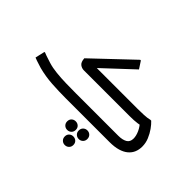

<svg xmlns="http://www.w3.org/2000/svg" viewBox="-200 -1115 1798 1798"><g transform="rotate(45 699.5 -216.0)"><path d="M486 -375 467 -406H1060Q1101 -406 1143.5 -408Q1186 -410 1216 -418H1228Q1253 -395 1278.5 -359Q1304 -323 1322.5 -279Q1341 -235 1341 -187Q1341 -147 1327 -113Q1313 -79 1283 -53.5Q1253 -28 1206 -14Q1159 0 1094 0H511Q421 0 328.5 -6Q236 -12 148 -35Q129 -41 110 -47Q91 -53 74 -58.5Q57 -64 44 -70L66 -166H75Q86 -161 106 -154Q126 -147 146 -141Q166 -135 177 -131Q226 -116 288 -109.5Q350 -103 418.5 -101.5Q487 -100 551 -100H1110Q1164 -100 1197 -118.5Q1230 -137 1230 -183Q1230 -219 1210.5 -262Q1191 -305 1157 -338L1212 -321Q1179 -314 1156 -311Q1133 -308 1110 -306.5Q1087 -305 1053 -305H449Q421 -305 398 -322.5Q375 -340 372 -388L752 -748H761L808 -676ZM813 127Q813 101 829.5 85Q846 69 870 69Q894 69 910.5 85Q927 101 927 127Q927 152 910.5 168Q894 184 870 184Q846 184 829.5 168Q813 152 813 127ZM676 143Q676 117 692.5 101.5Q709 86 733 86Q757 86 773.5 101.5Q790 117 790 143Q790 168 773.5 184Q757 200 733 200Q709 200 692.5 184Q676 168 676 143ZM760 259Q760 233 776.5 217.5Q793 202 817 202Q841 202 857.5 217.5Q874 233 874 259Q874 284 857.5 300Q841 316 817 316Q793 316 776.5 300Q760 284 760 259Z"/></g></svg>

Font: Kufam Medium
Style: Italic
Weight: 500
Italic angle: -11°
Designer: Artur Schmal
Foundry: Original Type
Version: Version 1.301; ttfautohint (v1.8.3)